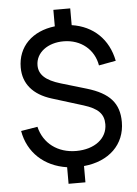

<svg xmlns="http://www.w3.org/2000/svg" viewBox="-61 -866 723 1010"><g transform="rotate(-5 301.0 -361.0)"><path d="M259.5 99H348.5V13C481.5 0.5 567 -82 567 -200.5C567 -299.5 517.5 -355.5 399 -391L264 -431C185.5 -454.5 151 -487 151 -536C151 -602.5 214.5 -651 300 -650C390.5 -649 459 -592 473 -507.5L563 -524C540.5 -639 462 -714 348.5 -731V-819.5H259.5V-732.5C139 -718.5 62 -642 62 -532C62 -446.5 113 -386 209.5 -356L374 -305C449.5 -281.5 479.5 -251 479.5 -196.5C479.5 -121.5 412.5 -69.5 315 -69.5C217.5 -69.5 143.5 -125 122.5 -214L35 -199.5C55 -84 140 -6 259.5 11.5Z"/></g></svg>

Font: Eudonet Medium
Style: Regular
Weight: 500
Designer: Mikhail Sharanda
Foundry: Mikhail Sharanda
Version: Version 4.503;Glyphs 3.1.2 (3151)